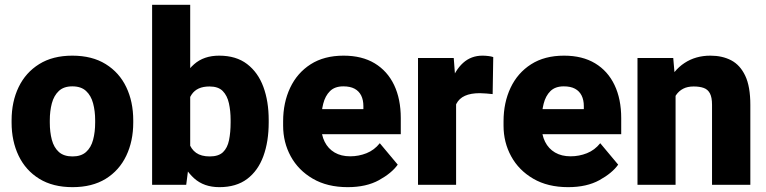

<svg xmlns="http://www.w3.org/2000/svg" viewBox="-20 -770 3193 800"><path d="M28.3 -268.6Q28.3 -346.2 57.6 -407Q86.9 -467.8 143.3 -502.9Q199.7 -538.1 281.2 -538.1Q363.8 -538.1 420.4 -502.9Q477.1 -467.8 506.1 -407Q535.2 -346.2 535.2 -268.6V-259.3Q535.2 -182.1 506.1 -121.1Q477.1 -60.1 420.7 -25.1Q364.3 9.8 282.2 9.8Q200.2 9.8 143.6 -25.1Q86.9 -60.1 57.6 -121.1Q28.3 -182.1 28.3 -259.3ZM187.5 -259.3Q187.5 -219.7 196 -187.5Q204.6 -155.3 225.3 -136.7Q246.1 -118.2 282.2 -118.2Q317.9 -118.2 338.6 -136.7Q359.4 -155.3 367.9 -187.5Q376.5 -219.7 376.5 -259.3V-268.6Q376.5 -307.1 367.9 -339.4Q359.4 -371.6 338.6 -390.9Q317.9 -410.2 281.2 -410.2Q245.6 -410.2 225.1 -390.9Q204.6 -371.6 196 -339.4Q187.5 -307.1 187.5 -268.6Z M894 9.8Q829.6 9.8 788.8 -27.1Q748 -64 725.6 -125.2Q703.1 -186.5 692.9 -259.3V-270Q703.1 -345.2 725.6 -405.8Q748 -466.3 788.6 -502.2Q829.1 -538.1 893.1 -538.1Q963.9 -538.1 1009.5 -503.2Q1055.2 -468.3 1077.4 -408Q1099.6 -347.7 1099.6 -270V-259.8Q1099.6 -180.2 1077.4 -119.4Q1055.2 -58.6 1009.8 -24.4Q964.4 9.8 894 9.8ZM613.8 0V-750H772.5V-129.4L755.9 0ZM854 -118.2Q890.6 -118.2 909.2 -136Q927.7 -153.8 934.3 -186Q940.9 -218.3 940.9 -259.8V-270Q940.9 -308.1 933.8 -339.8Q926.8 -371.6 908.2 -390.6Q889.6 -409.7 853 -409.7Q826.7 -409.7 808.3 -401.4Q790 -393.1 778.8 -376.7Q767.6 -360.4 762.5 -336.7Q757.3 -313 757.3 -283.2V-246.1Q757.3 -206.1 766.6 -177.2Q775.9 -148.4 797.1 -133.3Q818.4 -118.2 854 -118.2Z M1428.7 9.8Q1343.8 9.8 1283.4 -25.4Q1223.1 -60.5 1191.4 -118.7Q1159.7 -176.8 1159.7 -246.1V-264.6Q1159.7 -342.3 1189 -404.3Q1218.3 -466.3 1274.4 -502.2Q1330.6 -538.1 1411.6 -538.1Q1488.3 -538.1 1541.3 -506.1Q1594.2 -474.1 1622.1 -415.8Q1649.9 -357.4 1649.9 -277.8V-210.9H1223.1V-315.4H1494.1V-328.1Q1494.1 -353.5 1484.9 -372.1Q1475.6 -390.6 1457.3 -400.4Q1439 -410.2 1410.6 -410.2Q1375 -410.2 1355 -390.4Q1335 -370.6 1326.7 -337.6Q1318.4 -304.7 1318.4 -264.6V-246.1Q1318.4 -208 1332.8 -179.2Q1347.2 -150.4 1374.3 -134.5Q1401.4 -118.7 1439 -118.7Q1474.6 -118.7 1507.1 -131.6Q1539.6 -144.5 1562.5 -173.3L1637.2 -84Q1612.3 -48.8 1559.3 -19.5Q1506.3 9.8 1428.7 9.8Z M1880.4 0H1721.7V-528.3H1870.6L1880.4 -398.9ZM2032.7 -377.9Q2022.5 -378.9 2006.6 -380.4Q1990.7 -381.8 1979.5 -381.8Q1941.4 -381.8 1917.2 -370.8Q1893.1 -359.9 1881.6 -337.6Q1870.1 -315.4 1869.6 -281.7L1839.8 -299.8Q1839.8 -370.1 1857.9 -423.8Q1876 -477.5 1909.4 -507.8Q1942.9 -538.1 1990.2 -538.1Q2001.5 -538.1 2014.2 -536.6Q2026.9 -535.2 2035.2 -532.2Z M2347.2 9.8Q2262.2 9.8 2201.9 -25.4Q2141.6 -60.5 2109.9 -118.7Q2078.1 -176.8 2078.1 -246.1V-264.6Q2078.1 -342.3 2107.4 -404.3Q2136.7 -466.3 2192.9 -502.2Q2249 -538.1 2330.1 -538.1Q2406.7 -538.1 2459.7 -506.1Q2512.7 -474.1 2540.5 -415.8Q2568.4 -357.4 2568.4 -277.8V-210.9H2141.6V-315.4H2412.6V-328.1Q2412.6 -353.5 2403.3 -372.1Q2394 -390.6 2375.7 -400.4Q2357.4 -410.2 2329.1 -410.2Q2293.5 -410.2 2273.4 -390.4Q2253.4 -370.6 2245.1 -337.6Q2236.8 -304.7 2236.8 -264.6V-246.1Q2236.8 -208 2251.2 -179.2Q2265.6 -150.4 2292.7 -134.5Q2319.8 -118.7 2357.4 -118.7Q2393.1 -118.7 2425.5 -131.6Q2458 -144.5 2481 -173.3L2555.7 -84Q2530.8 -48.8 2477.8 -19.5Q2424.8 9.8 2347.2 9.8Z M2794.9 0H2636.2V-528.3H2785.2L2794.9 -415.5ZM2734.4 -278.8Q2733.9 -360.4 2759.5 -418.5Q2785.2 -476.6 2831.8 -507.3Q2878.4 -538.1 2939.9 -538.1Q2989.7 -538.1 3026.9 -518.6Q3064 -499 3085.2 -454.3Q3106.4 -409.7 3106.4 -333V0H2946.8V-333.5Q2946.8 -364.3 2938 -380.9Q2929.2 -397.5 2912.1 -403.6Q2895 -409.7 2870.1 -409.7Q2844.7 -409.7 2826.7 -400.4Q2808.6 -391.1 2796.9 -373.8Q2785.2 -356.4 2779.8 -333Q2774.4 -309.6 2774.4 -281.2Z"/></svg>

Font: Heebo ExtraBold
Style: Regular
Weight: 800
Designer: Oded Ezer
Foundry: Ezer Type House
Version: Version 3.100